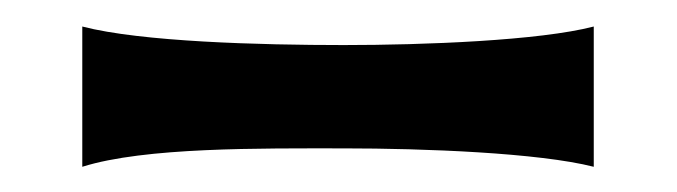

<svg xmlns="http://www.w3.org/2000/svg" viewBox="-20 -367 518 147"><path d="M243.2 -332.5C179.2 -332.5 87.9 -335 43 -346.7V-239.3C90.8 -254.4 179.7 -253.4 243.2 -253.4C304.7 -253.4 392.6 -250 434.6 -239.3V-346.7C393.1 -335.9 304.7 -332.5 243.2 -332.5Z"/></svg>

Font: Amarante
Style: Regular
Weight: 400
Designer: Karolina Lach
Foundry: Sorkin Type Co.
Version: Version 1.001